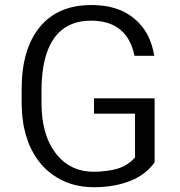

<svg xmlns="http://www.w3.org/2000/svg" viewBox="-20 -741 721 770"><path d="M600.1 -346.7H356.9V-285.2H514.2H521.5V-277.8V-112.8V-109.9L519.5 -107.4C501.5 -87.4 478.5 -72.8 450.7 -64.5C437.5 -60.5 422.9 -57.6 407.2 -55.7C391.1 -53.2 374.5 -52.2 356.4 -52.2C292 -52.2 240.7 -77.1 202.6 -127.4C165 -176.8 146.5 -243.7 146.5 -327.1V-386.7C147 -430.2 151.4 -468.3 159.7 -502C168 -535.6 180.2 -564 196.8 -587.4C230.5 -634.8 280.3 -658.2 345.7 -658.2C377.4 -658.2 405.3 -652.8 429.2 -642.6C452.6 -631.8 472.2 -616.2 487.3 -595.2C502.4 -574.2 513.2 -547.9 519.5 -517.1H598.6C593.3 -548.8 584.5 -577.1 571.3 -602.1C558.1 -627 540.5 -647.9 519.5 -665.5C505.4 -677.7 489.3 -688 471.7 -696.3C453.6 -704.6 434.6 -710.4 413.6 -714.8C392.6 -718.8 369.6 -720.7 345.2 -720.7C256.8 -720.7 188.5 -691.4 140.1 -633.3C91.3 -574.2 66.9 -491.2 66.9 -383.8V-320.8C67.4 -298.8 68.8 -277.3 71.8 -257.3C74.2 -236.8 78.6 -217.3 84 -198.7C89.4 -180.2 95.7 -162.6 104 -146C127.9 -96.2 162.1 -57.6 205.6 -30.8C249 -3.9 299.3 9.8 356 9.8C412.1 9.8 461.4 1 503.9 -16.1C544.4 -32.2 576.7 -57.1 600.1 -90.3Z"/></svg>

Font: Shabnam FD Light
Style: Regular
Weight: 300
Foundry: DejaVu fonts team - Redesigned by Saber Rastikerdar - Based on Vazir font
Version: Version 5.00;October 20, 2019;FontCreator 12.0.0.2547 64-bit